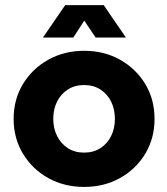

<svg xmlns="http://www.w3.org/2000/svg" viewBox="-20 -725 659 757"><path d="M311.7 12Q233 12 170.2 -23Q107.3 -58 70.5 -119Q33.7 -179.9 33.7 -256.3Q33.7 -332.7 70.5 -393.5Q107.3 -454.3 170.3 -489.5Q233.3 -524.7 312 -524.7Q390.7 -524.7 453.3 -489.5Q516 -454.3 552.7 -393.8Q589.3 -333.3 589.3 -256.1Q589.3 -179.7 552.7 -118.8Q516 -58 453.2 -23Q390.3 12 311.7 12ZM311.6 -123.3Q348.7 -123.3 376 -141Q403.3 -158.7 418.2 -188.8Q433 -218.8 433 -256.6Q433 -294.3 418.2 -324.3Q403.3 -354.3 376 -372Q348.7 -389.7 311.7 -389.7Q274.7 -389.7 247.3 -372Q220 -354.4 205 -324.4Q190 -294.5 190 -256.7Q190 -219 205 -188.9Q220 -158.7 247.3 -141Q274.6 -123.3 311.6 -123.3ZM149.3 -577 237 -704.7H389L476.3 -577H357L312.3 -643.7L269 -577Z"/></svg>

Font: MuseoModerno Thin
Style: Regular
Weight: 100
Designer: Pablo Cosgaya, Héctor Gatti, Marcela Romero, and the Authors of The MuseoModerno Project.
Foundry: Omnibus-Type Team
Version: Version 1.003